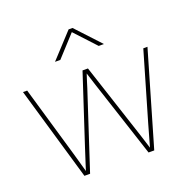

<svg xmlns="http://www.w3.org/2000/svg" viewBox="-131 -866 980 993"><g transform="rotate(-20 359.5 -370.0)"><path d="M17.1 -515.6H40L149.4 -140.6Q157.7 -111.8 161.6 -97.9Q165.5 -84 173.3 -56.2L187 -7.8H179.2L192.9 -51.3Q207.5 -96.2 221.7 -140.6L344.7 -515.6H374.5L497.6 -140.6Q504.9 -118.7 512 -96.7Q519 -74.7 525.9 -52.7L540 -7.8H532.2L545.9 -56.2Q558.1 -98.6 569.8 -140.6L679.2 -515.6H702.1L551.8 0H520.5L382.3 -421.9Q373 -451.2 363.8 -480Q359.4 -494.1 355 -507.8H364.3Q357.4 -485.8 355 -479.5Q348.6 -460 345.7 -450.4Q342.8 -440.9 336.9 -421.9L198.7 0H167.5ZM226.6 -606V-606.4L349.6 -739.7H371.1L495.1 -606.4V-606H466.8L360.4 -720.7L255.4 -606Z"/></g></svg>

Font: Intratopia Thin
Style: Regular
Weight: 100
Designer: Rasmus Andersson
Foundry: rsms
Version: Version 3.000;Glyphs 3.2.3 (3260)